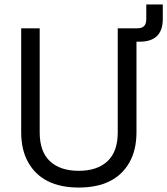

<svg xmlns="http://www.w3.org/2000/svg" viewBox="-20 -827 750 861"><path d="M333 14Q171 14 107 -98Q75 -154 75 -234V-700H158V-233Q158 -147 204 -104Q250 -61 333 -61Q416 -61 462 -104Q508 -147 508 -233V-700H592V-234Q592 -154 560 -98Q496 14 333 14ZM710 -807V-740Q709 -640 606 -640H580V-700H594Q616 -700 626 -710Q636 -719 636 -743V-807Z"/></svg>

Font: Rilu
Style: Regular
Weight: 500
Designer: Alí Sinisterra
Foundry: Alí Sinisterra
Version: 0.1